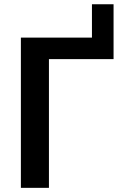

<svg xmlns="http://www.w3.org/2000/svg" viewBox="-20 -904 582 924"><path d="M526.5 -619.5H215.5V0H80.5V-723H422.5V-883.5H526.5Z"/></svg>

Font: Lato 2
Style: Bold
Weight: 700
Designer: Lukasz Dziedzic with Adam Twardoch and Botio Nikoltchev
Foundry: tyPoland Lukasz Dziedzic
Version: Version 2.015; 2015-08-06; http://www.latofonts.com/